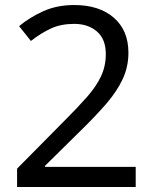

<svg xmlns="http://www.w3.org/2000/svg" viewBox="-20 -744 612 764"><path d="M520 0H48V-73L235 -262Q289 -316 326 -358Q363 -400 382 -440.5Q401 -481 401 -529Q401 -588 366 -618.5Q331 -649 275 -649Q223 -649 183.5 -631Q144 -613 103 -581L56 -640Q98 -675 152.5 -699.5Q207 -724 275 -724Q375 -724 433 -673.5Q491 -623 491 -534Q491 -478 468 -429Q445 -380 404 -332.5Q363 -285 308 -231L159 -84V-80H520Z"/></svg>

Font: Noto Sans Cypro Minoan
Style: Regular
Weight: 400
Designer: David Williams
Foundry: David Williams
Version: Version 1.503; ttfautohint (v1.8.4.7-5d5b)